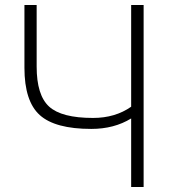

<svg xmlns="http://www.w3.org/2000/svg" viewBox="-20 -750 684 770"><path d="M127 -483Q127 -368 177 -322.5Q227 -277 353 -277Q442 -277 506 -322V-730H556V0H506V-275Q438 -233 346 -233Q201 -233 139.5 -288.5Q78 -344 78 -478V-730H127Z"/></svg>

Font: Mplus 1p Light
Style: Regular
Weight: 300
Version: Version 1.061